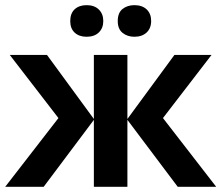

<svg xmlns="http://www.w3.org/2000/svg" viewBox="-20 -718 851 738"><path d="M340.8 -260.7V-506.8H469.7V-260.7L650.4 -506.8H793L606.4 -264.2L811 0H663.1L469.7 -257.3V0H340.8V-257.3L147.9 0H0L204.6 -264.2L17.6 -506.8H160.6ZM250 -637.2Q250 -666.5 267.1 -682.4Q284.2 -698.2 313 -698.2Q342.8 -698.2 359.9 -681.4Q377 -664.6 377 -637.2Q377 -609.9 359.9 -593.3Q342.8 -576.7 313 -576.7Q284.2 -576.7 267.1 -592.5Q250 -608.4 250 -637.2ZM432.6 -637.2Q432.6 -668.9 451.2 -683.6Q469.7 -698.2 496.6 -698.2Q526.4 -698.2 543.7 -681.9Q561 -665.5 561 -637.2Q561 -609.4 543.5 -593Q525.9 -576.7 496.6 -576.7Q469.7 -576.7 451.2 -591.6Q432.6 -606.4 432.6 -637.2Z"/></svg>

Font: Bpm'online Open Sans
Style: Bold
Weight: 700
Foundry: Ascender Corporation
Version: Version 1.10